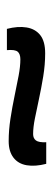

<svg xmlns="http://www.w3.org/2000/svg" viewBox="176 -570 151 542"><g transform="rotate(-90 251.0 -298.5)"><path d="M372 -246Q340 -246 306.5 -251.5Q273 -257 243 -263.5Q213 -270 188 -275Q163 -280 144 -280Q132 -280 126 -272Q120 -264 121 -243H60Q52 -274 56 -298Q60 -322 77.5 -335.5Q95 -349 124 -349Q155 -349 187.5 -344Q220 -339 251 -332.5Q282 -326 308.5 -321Q335 -316 355 -316Q370 -316 376.5 -323.5Q383 -331 381 -354H441Q449 -323 445 -298.5Q441 -274 423.5 -260Q406 -246 372 -246Z"/></g></svg>

Font: Bricolage Grotesque 24pt Light
Style: Regular
Weight: 300
Designer: Mathieu Triay
Foundry: Atelier Triay
Version: Version 1.001;gftools[0.9.33.dev8+g029e19f]